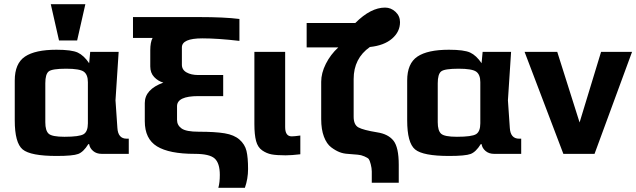

<svg xmlns="http://www.w3.org/2000/svg" viewBox="-20 -730 3019 911"><path d="M397 -145C397 -119 390.3 -101.8 377 -93.5C363.7 -85.2 333.3 -81 286 -81C246.7 -81 221.7 -85.8 211 -95.5C200.3 -105.2 195 -123.3 195 -150V-335C195 -363.7 200.3 -382.3 211 -391C221.7 -399.7 249.3 -404 294 -404C336.7 -404 364.5 -399.3 377.5 -390C390.5 -380.7 397 -364 397 -340ZM403 -46C405 -33.3 411.3 -22.5 422 -13.5C432.7 -4.5 446 0 462 0H591V-72H581C553.7 -72 539 -89 537 -123L528 -254L543 -484H408L403 -430C386.3 -454.7 368.3 -471.5 349 -480.5C329.7 -489.5 296 -494 248 -494C180.7 -494 130.8 -483.2 98.5 -461.5C66.2 -439.8 50 -402 50 -348V-159C50 -87.7 62.5 -41.7 87.5 -21C112.5 -0.3 166.3 10 249 10C300.3 10 334.3 6.8 351 0.5C367.7 -5.8 383.7 -21.3 399 -46ZM346 -538 385 -710H221L260 -538Z M611 -550H704C696.7 -536.7 693 -517 693 -491V-415C693 -394.3 699.2 -377.5 711.5 -364.5C723.8 -351.5 738.3 -342.7 755 -338C696.3 -316.7 667 -284.3 667 -241V-155C667 -99 686.3 -59.2 725 -35.5C763.7 -11.8 823.3 0 904 0C950.7 0 982.2 7.3 998.5 22C1014.8 36.7 1023 62.7 1023 100C1023 124 1020.7 144.3 1016 161H1142C1152 132.3 1157 102.7 1157 72C1157 35.3 1154.5 6.7 1149.5 -14C1144.5 -34.7 1133.5 -52.5 1116.5 -67.5C1099.5 -82.5 1076 -92.5 1046 -97.5C1016 -102.5 975 -105 923 -105C883 -105 855.8 -110.2 841.5 -120.5C827.2 -130.8 820 -144.3 820 -161V-226C820 -258 853.7 -274 921 -274H1039V-374H921C898.3 -374 879.7 -378.2 865 -386.5C850.3 -394.8 843 -407 843 -423V-505C843 -533.7 875.3 -548 940 -548C988.7 -548 1047.3 -544 1116 -536V-640C1068.7 -646 1004.7 -649 924 -649H611Z M1405 2V-87C1386.3 -84.3 1372.7 -83 1364 -83C1343.3 -83 1333 -97.7 1333 -127V-484H1187V-141C1187 -107.7 1189.7 -81 1195 -61C1200.3 -41 1210 -26.2 1224 -16.5C1238 -6.8 1252.8 -0.5 1268.5 2.5C1284.2 5.5 1306.3 7 1335 7C1353.7 7 1377 5.3 1405 2Z M1658 -355C1658 -420.3 1683.7 -471 1735 -507C1779.7 -511.7 1814.7 -524.8 1840 -546.5C1865.3 -568.2 1878 -594.3 1878 -625C1878 -644.3 1870.8 -660.7 1856.5 -674C1842.2 -687.3 1825.7 -694 1807 -694C1761.7 -694 1714.7 -669.7 1666 -621H1435V-505H1585C1560.3 -482.3 1540.7 -456.3 1526 -427C1511.3 -397.7 1504 -369.3 1504 -342V-165C1504 -132.3 1508.3 -104.5 1517 -81.5C1525.7 -58.5 1537.2 -41.7 1551.5 -31C1565.8 -20.3 1579.2 -12.7 1591.5 -8C1603.8 -3.3 1616.3 -0.7 1629 0C1651 2 1667.2 3.3 1677.5 4C1687.8 4.7 1698.3 7.3 1709 12C1719.7 16.7 1726.5 20.8 1729.5 24.5C1732.5 28.2 1735.7 36.3 1739 49C1742.3 61.7 1744 73.2 1744 83.5V137H1872V52C1872 -3.3 1863.7 -41.5 1847 -62.5C1830.3 -83.5 1804.7 -96.7 1770 -102C1725.3 -109.3 1695.5 -117.2 1680.5 -125.5C1665.5 -133.8 1658 -150.7 1658 -176Z M2259 -145C2259 -119 2252.3 -101.8 2239 -93.5C2225.7 -85.2 2195.3 -81 2148 -81C2108.7 -81 2083.7 -85.8 2073 -95.5C2062.3 -105.2 2057 -123.3 2057 -150V-335C2057 -363.7 2062.3 -382.3 2073 -391C2083.7 -399.7 2111.3 -404 2156 -404C2198.7 -404 2226.5 -399.3 2239.5 -390C2252.5 -380.7 2259 -364 2259 -340ZM2265 -46C2267 -33.3 2273.3 -22.5 2284 -13.5C2294.7 -4.5 2308 0 2324 0H2453V-72H2443C2415.7 -72 2401 -89 2399 -123L2390 -254L2405 -484H2270L2265 -430C2248.3 -454.7 2230.3 -471.5 2211 -480.5C2191.7 -489.5 2158 -494 2110 -494C2042.7 -494 1992.8 -483.2 1960.5 -461.5C1928.2 -439.8 1912 -402 1912 -348V-159C1912 -87.7 1924.5 -41.7 1949.5 -21C1974.5 -0.3 2028.3 10 2111 10C2162.3 10 2196.3 6.8 2213 0.5C2229.7 -5.8 2245.7 -21.3 2261 -46Z M2979 -484H2832L2730 -149L2624 -484H2469L2653 0H2801Z"/></svg>

Font: Play
Style: Bold
Weight: 700
Designer: Jonas Hecksher
Foundry: Jonas Hecksher, Playtypeª, e-types AS
Version: Version 1.002